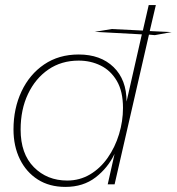

<svg xmlns="http://www.w3.org/2000/svg" viewBox="-20 -724 694 754"><path d="M237 10Q174 10 128.5 -19Q83 -48 58 -99Q33 -150 33 -216Q33 -298 64.5 -365Q96 -432 153.5 -471Q211 -510 289 -510Q375 -510 426 -460.5Q477 -411 477 -325L537 -589L352 -599L419 -610L541 -604L564 -704H592L568 -602L654 -598L588 -586L565 -588L430 0H403L430 -120Q404 -65 355.5 -27.5Q307 10 237 10ZM244 -15Q293 -15 333.5 -39Q374 -63 403 -104.5Q432 -146 447.5 -197Q463 -248 463 -300Q463 -365 439 -406Q415 -447 375.5 -466.5Q336 -486 289 -486Q221 -486 170 -451Q119 -416 90 -355Q61 -294 61 -215Q61 -120 113 -67.5Q165 -15 244 -15Z"/></svg>

Font: Prodigy Sans ExtraLight
Style: Italic
Weight: 200
Italic angle: -13°
Designer: Wei Huang
Foundry: Wei Huang
Version: Version 1.003; ttfautohint (v1.8.3)